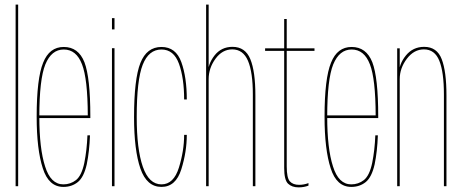

<svg xmlns="http://www.w3.org/2000/svg" viewBox="-20 -805 1990 830"><path d="M47.5 0H58.5V-785H47.5Z M254 3V-8Q199 -8 175 -85.5Q150 -162.5 150 -300.5Q150 -462 176 -526.5Q202.5 -591 255.5 -591Q310 -591 334.5 -527Q359 -464.5 359.5 -306H145.5V-294.5H370.5Q370.5 -299 370.5 -301.5Q370.5 -469.5 345 -536Q319 -602 255.5 -602Q193.5 -602 166.5 -534Q138.5 -466 138.5 -300.5Q138.5 -159 165 -77.5Q190.5 3 254 3ZM254 -8V3Q290.5 3 316.5 -18Q342.5 -39 355 -94.5Q366.5 -150 369 -220H358Q355.5 -156 344.5 -101Q333 -46 308.5 -26.5Q284.5 -8 254 -8Z M464 0H475V-596.5H464ZM464 -726.5V-678H475V-726.5Z M678 3Q740 3 763.8 -73Q787.5 -149 787.5 -222H776Q776 -153.5 753.5 -80.8Q731 -8 678 -8Q624 -8 597.5 -84Q571 -160 571 -299Q571 -459.5 597 -525.2Q623 -591 678 -591Q731.5 -591 753.8 -529Q776 -467 776 -375H787.5Q787.5 -470.5 764 -536.2Q740.5 -602 678 -602Q614.5 -602 587 -533Q559.5 -464 559.5 -299Q559.5 -155.5 587 -76.2Q614.5 3 678 3Z M871 0H882V-785H871ZM1073 0H1084V-392.5Q1084 -496 1062.2 -549.2Q1040.5 -602.5 985 -602.5Q936.5 -602.5 907.2 -565Q878 -527.5 878 -482.5L882 -463Q882 -510.5 911.5 -551Q941 -591.5 984 -591.5Q1031 -591.5 1052 -542.2Q1073 -493 1073 -396Z M1271 5Q1293.5 5 1313.5 -2.5V-13.5Q1293.5 -6 1273 -6Q1246.5 -6 1233 -21Q1219.5 -36 1219.5 -85.5V-585H1339.5V-596H1219.5V-723H1208.5V-596H1126V-585H1208.5V-78.5Q1208.5 -27 1225.2 -11Q1242 5 1271 5Z M1498.5 3V-8Q1443.5 -8 1419.5 -85.5Q1394.5 -162.5 1394.5 -300.5Q1394.5 -462 1420.5 -526.5Q1447 -591 1500 -591Q1554.5 -591 1579 -527Q1603.5 -464.5 1604 -306H1390V-294.5H1615Q1615 -299 1615 -301.5Q1615 -469.5 1589.5 -536Q1563.5 -602 1500 -602Q1438 -602 1411 -534Q1383 -466 1383 -300.5Q1383 -159 1409.5 -77.5Q1435 3 1498.5 3ZM1498.5 -8V3Q1535 3 1561 -18Q1587 -39 1599.5 -94.5Q1611 -150 1613.5 -220H1602.5Q1600 -156 1589 -101Q1577.5 -46 1553 -26.5Q1529 -8 1498.5 -8Z M1697 0H1708V-504V-596H1697ZM1899 0H1910V-392.5Q1910 -496 1889.5 -549.2Q1869 -602.5 1813.5 -602.5Q1765 -602.5 1734.5 -565Q1704 -527.5 1704 -482.5L1708 -463Q1708 -510.5 1738.8 -551Q1769.5 -591.5 1812.5 -591.5Q1859.5 -591.5 1879.2 -542.2Q1899 -493 1899 -396Z"/></svg>

Font: Anybody Thin Condensed
Style: Regular
Weight: 100
Width: 3
Version: Version 1.113;gftools[0.9.25]